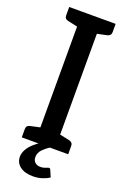

<svg xmlns="http://www.w3.org/2000/svg" viewBox="-168 -772 653 995"><g transform="rotate(20 158.5 -274.5)"><path d="M104 0V-719H213V0ZM31 0V-46Q31 -56 36 -62Q41 -68 51 -70L120 -85L132 0ZM185 0 197 -85 267 -70Q276 -68 281.5 -62Q287 -56 287 -46V0ZM132 -719 120 -634 51 -649Q41 -651 36 -657Q31 -663 31 -673V-719ZM287 -719V-673Q287 -663 281.5 -657Q276 -651 267 -649L197 -634L185 -719ZM217 100Q225 100 227 107L243 144Q227 155 203.5 162.5Q180 170 154 170Q108 170 82 150Q56 130 56 97Q56 77 67 57.5Q78 38 96.5 21Q115 4 137 -9L189 -2Q169 10 150.5 28.5Q132 47 132 72Q132 90 143.5 100.5Q155 111 174 111Q184 111 193 108.5Q202 106 208.5 103Q215 100 217 100Z"/></g></svg>

Font: Aleo Medium
Style: Regular
Weight: 500
Designer: Alessio Laiso
Foundry: Alessio Laiso
Version: Version 2.001;gftools[0.9.29]